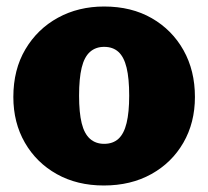

<svg xmlns="http://www.w3.org/2000/svg" viewBox="-20 -560 640 590"><path d="M299 10Q217 10 154.5 -25Q92 -60 56.5 -121.5Q21 -183 21 -262Q21 -346 58 -408.5Q95 -471 158 -505.5Q221 -540 300 -540Q384 -540 446.5 -504Q509 -468 544 -405.5Q579 -343 579 -262Q579 -183 543.5 -121.5Q508 -60 445 -25Q382 10 299 10ZM300 -118Q327 -118 344 -133.5Q361 -149 369 -182Q377 -215 377 -266Q377 -319 369 -352Q361 -385 344 -400.5Q327 -416 300 -416Q274 -416 256.5 -400.5Q239 -385 231 -352Q223 -319 223 -266Q223 -214 231 -181.5Q239 -149 256.5 -133.5Q274 -118 300 -118Z"/></svg>

Font: Libre Franklin Black
Style: Regular
Weight: 900
Designer: Pablo Impallari, Rodrigo Fuenzalida, Nhung Nguyen
Foundry: Impallari Type
Version: Version 3.000